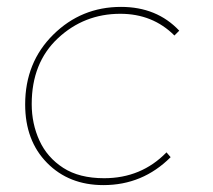

<svg xmlns="http://www.w3.org/2000/svg" viewBox="-20 -537 617 557"><path d="M280 0Q180 0 116.5 -64.5Q53 -129 53 -234Q53 -356 134.5 -436.5Q216 -517 331 -517Q435 -517 500 -448L486 -434Q423 -497 329 -497Q224 -497 148 -426Q72 -355 72 -235Q72 -178 94.5 -129Q117 -80 163.5 -50Q210 -20 282 -20Q390 -20 463 -95L475 -81Q394 0 280 0Z"/></svg>

Font: Argentum Sans Thin
Style: Italic
Weight: 100
Italic angle: -11°
Designer: Julieta Ulanovsky (font), Cristiano Sobral (main changes and remaster)
Foundry: Julieta Ulanovsky (font), Cristiano Sobral (main changes and remaster)
Version: Version 2.007;June 15, 2022;FontCreator 14.0.0.2814 64-bit; 